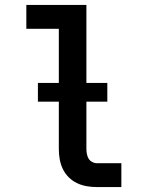

<svg xmlns="http://www.w3.org/2000/svg" viewBox="-20 -760 590 780"><path d="M473 0H374Q353 0 332.5 -3.5Q312 -7 293 -16Q274 -25 259 -40Q244 -55 235 -74Q226 -93 222.5 -113.5Q219 -134 219 -155V-643H87V-740H331V-155Q331 -145 333 -134.5Q335 -124 340 -115.5Q345 -107 354.5 -102Q364 -97 374 -97H473ZM416 -347H134V-423H416Z"/></svg>

Font: Lode
Style: Bold
Weight: 700
Monospace: yes
Designer: Belleve Invis
Foundry: Belleve Invis
Version: Version 29.2.0; ttfautohint (v1.8.3)